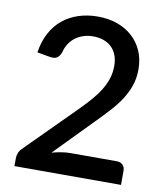

<svg xmlns="http://www.w3.org/2000/svg" viewBox="-82 -796 744 864"><g transform="rotate(10 290.0 -364.0)"><path d="M492 -101.5Q509.5 -101.5 519.5 -91.2Q529.5 -81 529.5 -65V0H42.5V-36.5Q42.5 -47.5 47 -59.5Q51.5 -71.5 61.5 -81.5L285.5 -306Q314 -334.5 336.2 -360.5Q358.5 -386.5 374.2 -412.5Q390 -438.5 398.2 -465.2Q406.5 -492 406.5 -521.5Q406.5 -550 397.8 -571.8Q389 -593.5 373.8 -607.8Q358.5 -622 337.2 -629.2Q316 -636.5 290.5 -636.5Q266 -636.5 245.2 -629.5Q224.5 -622.5 208.2 -610Q192 -597.5 181.2 -580.2Q170.5 -563 165.5 -542.5Q158 -522 146.2 -515Q134.5 -508 112 -512L55.5 -522Q63 -573 83.8 -611.5Q104.5 -650 136 -675.8Q167.5 -701.5 208.2 -714.8Q249 -728 296.5 -728Q344.5 -728 384.8 -713.8Q425 -699.5 454.2 -673.2Q483.5 -647 500 -609.5Q516.5 -572 516.5 -525Q516.5 -485 504.8 -451Q493 -417 473 -386Q453 -355 426.2 -325.8Q399.5 -296.5 370 -266.5L196 -88.5Q217.5 -94.5 239.2 -98Q261 -101.5 280.5 -101.5Z"/></g></svg>

Font: LatoLatin Semibold
Style: Regular
Weight: 600
Designer: Lukasz Dziedzic with Adam Twardoch and Botio Nikoltchev
Foundry: tyPoland Lukasz Dziedzic
Version: Version 2.015; 2015-08-06; http://www.latofonts.com/